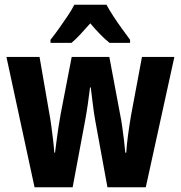

<svg xmlns="http://www.w3.org/2000/svg" viewBox="-20 -786 759 806"><path d="M380 -279Q374 -312 369.5 -350Q365 -388 361 -419H358Q354 -385 348.5 -347.5Q343 -310 337 -278L285 0H125L7 -547H146L186 -316Q191 -290 195 -260.5Q199 -231 202.5 -201.5Q206 -172 208 -145H211Q214 -168 217.5 -195.5Q221 -223 225.5 -252.5Q230 -282 235 -309L281 -547H439L484 -307Q489 -283 493 -254.5Q497 -226 500.5 -197.5Q504 -169 506 -145H510Q512 -178 517.5 -219Q523 -260 530 -301L576 -547H712L592 0H431ZM427 -766Q439 -744 455.5 -718.5Q472 -693 490.5 -667.5Q509 -642 526 -619V-606H440Q421 -621 400.5 -642Q380 -663 359 -688Q337 -663 317 -641.5Q297 -620 280 -606H192V-619Q208 -639 227 -665.5Q246 -692 264 -719Q282 -746 292 -766Z"/></svg>

Font: Noto Sans Display Condensed
Style: Bold
Weight: 700
Width: 3
Designer: Monotype Design Team
Foundry: Monotype Imaging Inc.
Version: Version 2.003